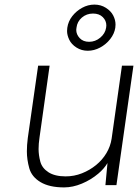

<svg xmlns="http://www.w3.org/2000/svg" viewBox="-20 -806 601 836"><path d="M259 10Q195 10 156.5 -13Q118 -36 107.5 -73.5Q97 -111 97 -147Q97 -174 101 -205L146 -520H196L152 -207Q148 -180 148 -157Q148 -131 155.5 -102.5Q163 -74 191 -56Q219 -38 266 -38Q303 -38 337 -51.5Q371 -65 398.5 -87.5Q426 -110 443.5 -139.5Q461 -169 466 -202L511 -520H561L487 0H439L448 -96Q433 -71 408 -50Q376 -23 336.5 -6.5Q297 10 259 10ZM362 -585Q335 -585 313 -599Q291 -613 281.5 -633Q272 -653 272 -671Q272 -678 273 -685Q277 -713 294.5 -735.5Q312 -758 337.5 -772Q363 -786 391 -786Q419 -786 441 -772Q463 -758 473 -738.5Q483 -719 483 -699Q483 -692 482 -685Q478 -659 460 -636Q442 -613 416 -599Q390 -585 362 -585ZM368 -624Q395 -624 416.5 -642Q438 -660 442 -685Q443 -690 443 -695Q443 -716 427.5 -731.5Q412 -747 385 -747Q357 -747 336.5 -729.5Q316 -712 313 -685Q312 -680 312 -676Q312 -656 327 -640Q342 -624 368 -624Z"/></svg>

Font: Lexend ExtLt
Style: Italic
Weight: 250
Italic angle: -8.13011°
Designer: Bonnie Shaver-Troup, Thomas Jockin
Foundry: Lexend
Version: Version 1.007